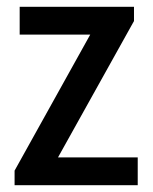

<svg xmlns="http://www.w3.org/2000/svg" viewBox="-20 -546 450 566"><path d="M23 0V-43L246 -444H38V-526H375V-484L151 -82H386V0Z"/></svg>

Font: Archivo Narrow Medium
Style: Regular
Weight: 500
Designer: Hector Gatti
Foundry: Omnibus-Type
Version: Version 3.002